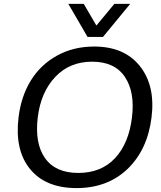

<svg xmlns="http://www.w3.org/2000/svg" viewBox="-20 -965 834 996"><path d="M434.1 -773.4 334.5 -944.8H414.6L480 -832.5L573.2 -944.8H655.3L514.2 -773.4ZM377.4 10.7Q216.3 10.7 135.7 -88.4Q55.7 -186.5 76.2 -356Q89.4 -465.3 140.1 -547.6Q190.9 -629.9 276.4 -676.8Q361.3 -723.6 468.3 -723.6Q625 -723.6 705.6 -622.1Q786.6 -520.5 766.1 -356Q745.6 -189 641.6 -88.4Q537.1 10.7 377.4 10.7ZM386.2 -67.9Q504.9 -67.9 576.7 -144.5Q648.4 -221.2 664.6 -356Q680.7 -487.3 627.9 -565.9Q575.2 -645 458 -645Q340.8 -645 266.1 -565.4Q191.9 -486.8 175.8 -356Q159.7 -221.2 213.4 -145Q267.6 -67.9 386.2 -67.9Z"/></svg>

Font: Ride
Style: Italic
Weight: 400
Version: Version 3.000